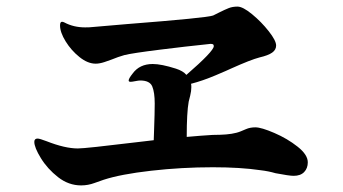

<svg xmlns="http://www.w3.org/2000/svg" viewBox="-20 -658 1040 582"><path d="M913 -166Q913 -148 902 -136.5Q891 -125 870 -125Q857 -125 815 -133Q795 -139 770 -142Q709 -151 625 -151Q531 -151 438.5 -140.5Q346 -130 294 -113Q287 -111 267 -103.5Q247 -96 226 -96Q188 -96 156 -121Q124 -146 104 -178.5Q84 -211 84 -228Q84 -238 94 -238Q100 -238 121 -230Q177 -208 216 -208Q239 -208 395 -227L446 -233L447 -262Q449 -316 449 -344Q449 -378 441.5 -396Q434 -414 405 -414Q400 -414 390 -412Q380 -410 376 -410Q370 -410 370 -414Q370 -420 382 -435Q403 -464 443 -464Q469 -464 513 -450Q535 -443 545 -431Q628 -503 628 -518Q628 -522 626 -523.5Q624 -525 618 -525L600 -523Q550 -518 465.5 -507.5Q381 -497 357 -491Q339 -486 317 -477Q312 -475 297 -470Q282 -465 270 -465Q246 -465 221 -485Q196 -505 179 -532.5Q162 -560 162 -581Q162 -592 168 -592Q171 -592 175 -590Q203 -575 238 -575Q253 -575 260 -576Q268 -577 365 -585Q608 -604 626 -611L644 -620Q662 -629 673.5 -633.5Q685 -638 700 -638Q716 -638 744 -615Q772 -592 794.5 -563.5Q817 -535 817 -520Q817 -507 805 -498.5Q793 -490 767 -484Q740 -477 680 -450Q672 -446 633 -429.5Q594 -413 559 -404Q560 -401 560 -394Q560 -382 556.5 -368Q553 -354 552 -350Q546 -317 546 -243Q590 -247 624 -249Q630 -249 648 -249.5Q666 -250 682 -252.5Q698 -255 710 -260Q713 -261 725.5 -266.5Q738 -272 754 -272Q772 -272 811.5 -255Q851 -238 882 -213.5Q913 -189 913 -166Z"/></svg>

Font: Shippori Antique
Style: Regular
Weight: 400
Designer: FONTDASU
Foundry: FONTDASU / Google Inc. / but / Adobe
Version: Version 2.001